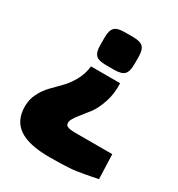

<svg xmlns="http://www.w3.org/2000/svg" viewBox="-170 -630 871 937"><g transform="rotate(30 265.5 -162.0)"><path d="M260 -518H307Q348 -518 363.5 -502.5Q379 -487 379 -446V-405Q379 -364 363.5 -348.5Q348 -333 307 -333H260Q219 -333 203.5 -348.5Q188 -364 188 -405V-446Q188 -487 203.5 -502.5Q219 -518 260 -518ZM201 -291H365Q368 -234 351 -183Q334 -132 311 -103Q288 -74 266.5 -46.5Q245 -19 242 -5Q238 14 250.5 21Q263 28 298 28H505L510 166Q502 168 472.5 173.5Q443 179 435 180.5Q427 182 401.5 186Q376 190 358 191Q340 192 310.5 193Q281 194 246 194Q130 194 74.5 156Q19 118 19 39Q19 -1 36 -34.5Q53 -68 77.5 -93.5Q102 -119 128 -145Q154 -171 175 -208.5Q196 -246 201 -291Z"/></g></svg>

Font: Exo 2.0 Black
Style: Regular
Weight: 900
Designer: Natanael Gama
Version: Version 1.001;PS 001.001;hotconv 1.0.70;makeotf.lib2.5.58329